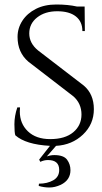

<svg xmlns="http://www.w3.org/2000/svg" viewBox="-20 -634 452 853"><path d="M48 -33Q44 -45 44 -82Q44 -119 57 -157H69Q68 -148 68 -139Q68 -85 104 -50.5Q140 -16 203 -16Q269 -16 305.5 -46.5Q342 -77 342 -125.5Q342 -174 306 -206L106 -360Q58 -401 58 -470Q58 -509 79.5 -542Q101 -575 139.5 -594.5Q178 -614 230 -614Q282 -614 322 -605H356L357 -496H346Q346 -538 317 -561Q288 -584 234 -584Q180 -584 145 -556.5Q110 -529 110 -485.5Q110 -442 149 -410L352 -254Q397 -216 397 -149Q397 -82 348.5 -36Q300 10 229 14L188 61Q205 55 221 55Q263 55 278 75.5Q293 96 293 122Q293 166 250 187Q224 199 199.5 199Q175 199 152 192L153 182Q190 182 216.5 167Q243 152 243 121Q243 77 193 77Q176 77 159 85L154 75L202 14Q94 8 48 -33Z"/></svg>

Font: Cinzel
Style: Regular
Weight: 400
Designer: Natanael Gama
Version: Version 1.001;PS 001.001;hotconv 1.0.56;makeotf.lib2.0.21325